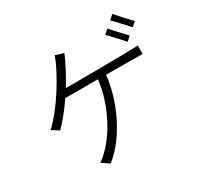

<svg xmlns="http://www.w3.org/2000/svg" viewBox="-183 -1057 1365 1325"><g transform="rotate(-30 500.0 -394.5)"><path d="M337 50Q333 47 320.5 38.5Q308 30 295.5 21.5Q283 13 277 11Q331 -28 378 -85.5Q425 -143 461 -212Q497 -281 520.5 -354.5Q544 -428 551 -498H291Q258 -449 222.5 -404.5Q187 -360 149 -322Q145 -325 133 -332.5Q121 -340 109.5 -347.5Q98 -355 93 -357Q138 -400 180.5 -454Q223 -508 260.5 -567Q298 -626 328 -683.5Q358 -741 377 -791Q382 -789 395.5 -784.5Q409 -780 423 -776Q437 -772 442 -771Q398 -668 329 -556Q363 -556 419.5 -556Q476 -556 543.5 -556.5Q611 -557 679.5 -557.5Q748 -558 807.5 -559.5Q867 -561 907 -562Q907 -557 906.5 -542.5Q906 -528 906 -514Q906 -500 906 -495Q878 -496 832.5 -496Q787 -496 731.5 -496.5Q676 -497 616 -497Q608 -424 585.5 -347.5Q563 -271 527 -197.5Q491 -124 443.5 -60.5Q396 3 337 50ZM859 -619Q852 -628 836.5 -644.5Q821 -661 803.5 -680Q786 -699 771 -715Q756 -731 748 -738L783 -769Q791 -760 805.5 -743.5Q820 -727 837.5 -708.5Q855 -690 870 -674Q885 -658 893 -650ZM939 -689Q932 -697 917 -713.5Q902 -730 884 -749Q866 -768 851 -784.5Q836 -801 828 -808L863 -839Q871 -830 885.5 -813.5Q900 -797 917.5 -778Q935 -759 950 -743Q965 -727 973 -719Z"/></g></svg>

Font: Zen Kaku Gothic Antique
Style: Regular
Weight: 400
Designer: Yoshimichi Ohira
Foundry: Positype
Version: Version 1.001